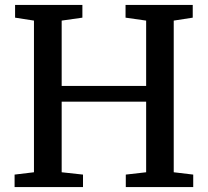

<svg xmlns="http://www.w3.org/2000/svg" viewBox="-20 -763 848 783"><path d="M118.5 -60.5V-679L41.5 -691V-743H316V-691L231.5 -679V-412.5H576V-679L492 -691V-743H766V-691L688.5 -679V-60.5L768 -51V0H493V-51L576 -60.5V-348.5H231.5V-60.5L318.5 -51V0H39.5V-51Z"/></svg>

Font: Merriweather Light 18pt Medium
Style: Regular
Weight: 500
Version: Version 2.100